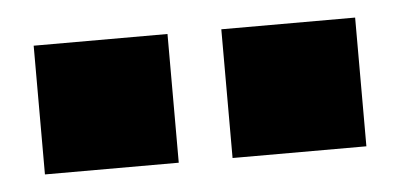

<svg xmlns="http://www.w3.org/2000/svg" viewBox="-28 -720 549 263"><g transform="rotate(-5 246.0 -588.5)"><path d="M283 -677H467V-500H283ZM25 -677H209V-500H25Z"/></g></svg>

Font: Overused Grotesk Black
Style: Italic
Weight: 900
Italic angle: -10°
Version: Version 0.003